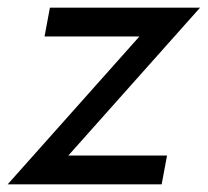

<svg xmlns="http://www.w3.org/2000/svg" viewBox="-35 -480 541 500"><path d="M81 -385 95 -460H486L143 -75H400L386 0H-15L328 -385Z"/></svg>

Font: Jost
Style: Italic
Weight: 400
Italic angle: -5°
Version: Version 3.710